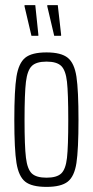

<svg xmlns="http://www.w3.org/2000/svg" viewBox="-20 -723 363 751"><path d="M36 -254Q36 -371 44.5 -423.5Q53 -476 78.5 -497Q104 -518 162 -518Q219 -518 245 -497Q271 -476 279 -423Q287 -370 287 -254Q287 -138 279 -85.5Q271 -33 245 -12.5Q219 8 162 8Q104 8 78.5 -12.5Q53 -33 44.5 -85.5Q36 -138 36 -254ZM247 -254Q247 -358 242 -403Q237 -448 219.5 -465Q202 -482 162 -482Q122 -482 104.5 -465Q87 -448 81.5 -403Q76 -358 76 -254Q76 -151 81.5 -106Q87 -61 104.5 -44.5Q122 -28 162 -28Q202 -28 219.5 -44.5Q237 -61 242 -105.5Q247 -150 247 -254ZM103 -583 76 -698V-703H118L130 -588V-583ZM192 -583 165 -698V-703H206L219 -588V-583Z"/></svg>

Font: Saira Ultra Condensed ExLight
Style: Regular
Weight: 200
Width: 1
Designer: Hector Gatti with collaboration of the Omnibus-Type team
Foundry: Omnibus-Type
Version: Version 1.001; ttfautohint (v1.8)